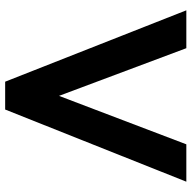

<svg xmlns="http://www.w3.org/2000/svg" viewBox="-19 -724 743 745"><g transform="rotate(90 352.5 -351.5)"><path d="M297 0 20 -703H167L352 -209L540 -703H685L405 0Z"/></g></svg>

Font: Outfit Semi Bold
Style: Regular
Weight: 600
Designer: Rodrigo Fuenzalida
Foundry: fragTYPE
Version: Version 1.000